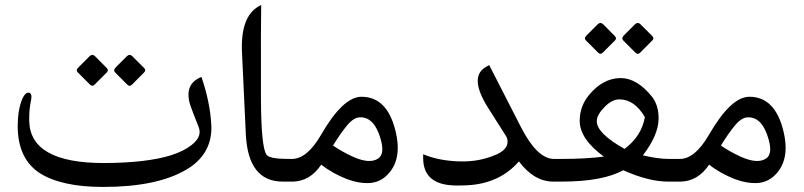

<svg xmlns="http://www.w3.org/2000/svg" viewBox="-20 -716 3171 757"><path d="M355.5 -493.7C351.6 -497.6 347.7 -499.5 343.8 -499.5C340.3 -499.5 336.4 -497.6 333 -494.1L288.1 -449.2C284.7 -445.8 282.7 -441.9 282.7 -438.5C282.7 -436 284.2 -433.1 286.6 -430.7L334.5 -382.8C337.9 -379.4 340.8 -377.9 343.8 -377.9C347.2 -377.9 350.1 -379.4 353.5 -382.8L401.4 -430.7C403.8 -433.1 405.3 -436 405.3 -439C405.3 -441.9 403.8 -444.8 400.9 -447.8ZM502.4 -493.7C498.5 -497.6 494.6 -499.5 490.7 -499.5C487.3 -499.5 483.4 -497.6 480 -494.1L435.5 -449.7C432.1 -445.8 430.2 -441.9 430.2 -438.5C430.2 -435.5 431.6 -432.6 434.1 -430.2L481.4 -382.8C484.9 -379.4 487.8 -377.9 491.2 -377.9C494.6 -377.9 497.6 -379.4 501 -382.8L548.3 -430.7C551.3 -433.6 552.7 -436.5 552.7 -439C552.7 -441.9 551.3 -444.8 548.3 -447.8ZM385.3 21H388.2C529.3 21 638.7 -2 715.8 -47.9C780.8 -86.4 813.5 -141.6 813.5 -212.9C813.5 -216.3 813.5 -220.2 813 -224.1C810.1 -282.2 797.4 -344.7 774.4 -412.6L766.1 -409.2C737.3 -395 723.1 -373 723.1 -342.8C723.1 -329.6 725.6 -314.9 731 -298.8C734.4 -289.1 745.1 -260.7 763.7 -213.9C766.1 -207.5 767.1 -201.7 767.1 -195.8C767.1 -177.7 755.9 -160.2 733.9 -143.1C714.4 -127.9 688 -114.7 654.8 -104C590.8 -84 502.9 -73.7 391.1 -73.2H389.6C195.8 -73.2 97.7 -128.4 95.2 -239.3V-250C95.2 -273.9 97.2 -295.4 101.1 -314C103 -322.3 104 -328.6 104 -334C104 -344.2 100.6 -349.6 94.2 -350.6H92.8C83.5 -350.6 75.7 -343.3 68.8 -328.1C56.6 -300.3 50.3 -265.1 49.8 -222.7V-219.7C49.8 -132.8 79.1 -70.8 137.2 -33.2C194.3 2.9 277.3 21 385.3 21Z M1139.2 0V-89.4H1116.7C1067.4 -89.4 1039.1 -94.7 1030.8 -106C1016.6 -126 1009.3 -200.7 1008.8 -330.1C1008.3 -531.2 1008.8 -653.3 1009.8 -696.3L1001.5 -691.9C952.1 -665 929.7 -604 934.1 -508.8L949.2 -187C955.1 -62.5 1003.4 0 1094.7 0Z M1131.8 0C1178.7 0 1216.8 -22.5 1246.6 -66.9C1275.4 -43.9 1309.6 -24.9 1348.1 -9.8C1378.4 1.5 1406.7 6.8 1432.6 5.9C1461.4 4.9 1485.8 -5.4 1505.9 -25.4C1547.9 -66.4 1558.6 -126 1538.1 -204.6C1516.1 -290.5 1472.2 -334 1406.2 -334.5C1356.9 -335 1303.7 -284.7 1245.6 -184.1C1209 -121.1 1170.9 -89.4 1131.3 -89.4H1114.7V0H1131.8ZM1369.1 -99.1C1342.8 -111.3 1317.4 -125.5 1293 -142.1C1313 -174.8 1331.5 -201.2 1348.6 -221.7C1365.7 -242.2 1382.3 -252.9 1398.4 -253.4C1437 -254.9 1464.4 -226.1 1481 -167C1492.2 -127.9 1488.8 -102.5 1470.7 -90.8C1447.8 -75.7 1414.1 -78.6 1369.1 -99.1Z M2164.1 -89.4C2120.1 -89.4 2076.7 -131.3 2033.7 -215.3L1908.7 -459.5L1898.4 -453.6C1849.6 -427.7 1852.1 -372.6 1906.2 -288.1L1974.6 -180.2C1977.5 -175.8 1979.5 -171.9 1980 -168.5C1985.8 -142.6 1971.7 -122.1 1937.5 -106.9C1893.1 -87.4 1845.2 -78.1 1793 -79.6C1738.3 -81.1 1689.9 -90.3 1648.4 -107.9V-93.3C1648.4 -24.4 1688 11.7 1767.6 15.1C1773.4 15.6 1785.6 15.6 1804.7 15.1C1898.4 14.2 1972.2 -17.6 2025.9 -79.6C2065.9 -26.4 2111.3 0 2161.6 0H2181.6V-89.4H2164.1Z M2668.5 0V-89.4H2616.7C2587.9 -89.4 2554.2 -94.2 2514.6 -103.5C2555.7 -156.7 2576.2 -205.1 2576.7 -247.6V-249.5C2576.7 -284.2 2567.9 -312.5 2550.8 -334.5C2511.2 -383.8 2469.7 -408.2 2427.2 -408.2H2425.8C2379.9 -407.7 2338.4 -385.3 2301.8 -340.8C2277.8 -311.5 2265.6 -277.8 2265.6 -239.7C2265.6 -191.9 2297.4 -145 2360.8 -98.6C2313 -92.3 2257.3 -89.4 2193.4 -89.4H2157.2V0H2193.8C2302.7 0 2383.8 -15.1 2437 -44.9C2503.4 -15.1 2562.5 0 2614.3 0ZM2358.9 -619.6C2355 -623.5 2351.1 -625.5 2347.2 -625.5C2343.8 -625.5 2339.8 -623.5 2336.4 -620.1L2291.5 -575.2C2288.1 -571.8 2286.1 -567.9 2286.1 -564.5C2286.1 -562 2287.6 -559.1 2290 -556.6L2337.9 -508.8C2341.3 -505.4 2344.2 -503.9 2347.2 -503.9C2350.6 -503.9 2353.5 -505.4 2356.9 -508.8L2404.8 -556.6C2407.2 -559.1 2408.7 -562 2408.7 -564.9C2408.7 -567.9 2407.2 -570.8 2404.3 -573.7ZM2505.9 -619.6C2502 -623.5 2498 -625.5 2494.1 -625.5C2490.7 -625.5 2486.8 -623.5 2483.4 -620.1L2439 -575.7C2435.5 -571.8 2433.6 -567.9 2433.6 -564.5C2433.6 -561.5 2435.1 -558.6 2437.5 -556.2L2484.9 -508.8C2488.3 -505.4 2491.2 -503.9 2494.6 -503.9C2498 -503.9 2501 -505.4 2504.4 -508.8L2551.8 -556.6C2554.7 -559.6 2556.2 -562.5 2556.2 -564.9C2556.2 -567.9 2554.7 -570.8 2551.8 -573.7ZM2442.4 -128.9C2369.6 -169.9 2333 -206.1 2333 -237.8V-238.8C2333 -254.9 2343.3 -273.4 2363.3 -293.9C2382.8 -314 2402.3 -324.2 2421.4 -324.2H2423.3C2462.4 -323.7 2495.6 -300.3 2522.5 -254.4C2514.2 -204.6 2487.3 -162.6 2442.4 -128.9Z M2661.1 0C2708 0 2746.1 -22.5 2775.9 -66.9C2804.7 -43.9 2838.9 -24.9 2877.4 -9.8C2907.7 1.5 2936 6.8 2961.9 5.9C2990.7 4.9 3015.1 -5.4 3035.2 -25.4C3077.1 -66.4 3087.9 -126 3067.4 -204.6C3045.4 -290.5 3001.5 -334 2935.5 -334.5C2886.2 -335 2833 -284.7 2774.9 -184.1C2738.3 -121.1 2700.2 -89.4 2660.6 -89.4H2644V0H2661.1ZM2898.4 -99.1C2872.1 -111.3 2846.7 -125.5 2822.3 -142.1C2842.3 -174.8 2860.8 -201.2 2877.9 -221.7C2895 -242.2 2911.6 -252.9 2927.7 -253.4C2966.3 -254.9 2993.7 -226.1 3010.3 -167C3021.5 -127.9 3018.1 -102.5 3000 -90.8C2977.1 -75.7 2943.4 -78.6 2898.4 -99.1Z"/></svg>

Font: Gandom
Style: Regular
Weight: 400
Foundry: DejaVu fonts team - Redesigned by Saber Rastikerdar - Based on Samim Font
Version: Version 0.8